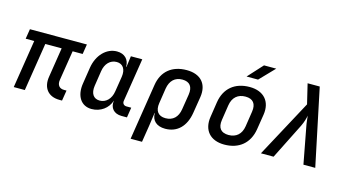

<svg xmlns="http://www.w3.org/2000/svg" viewBox="-98 -1181 3197 1758"><g transform="rotate(15 1500.0 -302.5)"><path d="M491 5H516L532 -94H508C464 -94 440 -123 448 -173L493 -456H588L603 -550H63L48 -456H129L57 0H162L234 -456H389L345 -176C327 -66 385 5 491 5Z M796 10C881 10 951 -41 975 -118V-117C964 -48 1006 0 1078 0H1130L1145 -96H1100C1075 -96 1059 -114 1063 -139L1128 -550H1020L1006 -445H1003C1004 -514 960 -560 887 -560C788 -560 705 -476 685 -352L661 -197C641 -75 696 10 796 10ZM848 -84C789 -84 759 -130 770 -203L792 -347C803 -420 848 -466 909 -466C968 -466 999 -420 988 -347L965 -203C954 -130 908 -84 848 -84Z M1213 180H1321L1346 23L1364 -105H1366C1365 -34 1412 10 1494 10C1608 10 1685 -66 1706 -198L1731 -353C1751 -481 1681 -560 1548 -560C1409 -560 1318 -485 1297 -353ZM1472 -84C1403 -84 1370 -128 1382 -203L1404 -347C1417 -424 1462 -466 1532 -466C1602 -466 1634 -424 1622 -347L1599 -203C1587 -126 1542 -84 1472 -84Z M2091 -645H2200L2335 -785H2219ZM2054 10C2194 10 2287 -68 2309 -203L2332 -348C2352 -476 2279 -560 2145 -560C2004 -560 1911 -482 1890 -347L1868 -203C1848 -74 1920 10 2054 10ZM2069 -85C1997 -85 1964 -126 1976 -203L1998 -347C2010 -424 2058 -465 2130 -465C2202 -465 2235 -424 2223 -347L2201 -203C2189 -126 2141 -85 2069 -85Z M2400 0H2520L2690 -339C2711 -381 2721 -422 2725 -444C2728 -422 2730 -380 2739 -339L2803 0H2915L2762 -730H2647L2692 -542Z"/></g></svg>

Font: JetBrains Mono SemiBold
Style: Italic
Weight: 472
Italic angle: -9°
Monospace: yes
Designer: Philipp Nurullin, Konstantin Bulenkov
Foundry: JetBrains
Version: Version 2.305